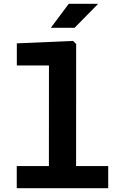

<svg xmlns="http://www.w3.org/2000/svg" viewBox="-20 -994 660 1014"><path d="M68.5 -117H551.5V0H68.5ZM238.2 0 238.6 -681.7 261.1 -648.3H68.9V-765L365.7 -777.9L382.2 -761.8L381.8 0ZM373.8 -847.1 498.6 -974H343.2L248.4 -847.1Z"/></svg>

Font: Monaspace Neon Var
Style: Regular
Weight: 400
Designer: Riley Cran and the Lettermatic Team
Version: Version 1.000 (Monaspace Neon Var)